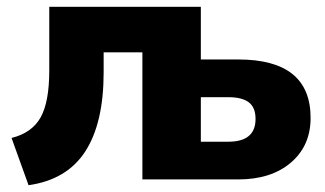

<svg xmlns="http://www.w3.org/2000/svg" viewBox="-20 -528 957 565"><path d="M64 17 14 -122Q74 -137 99.5 -182.5Q125 -228 125 -321V-508H571V-353H681Q894 -353 894 -181Q894 -99 836 -49.5Q778 0 681 0H399V-374H285V-315Q285 -166 231 -82.5Q177 1 64 17ZM571 -111H652Q732 -111 732 -178Q732 -212 712 -227Q692 -242 652 -242H571Z"/></svg>

Font: Mulish Black
Style: Regular
Weight: 900
Designer: Vernon Adams
Foundry: Vernon Adams
Version: Version 3.603; ttfautohint (v1.8.3)